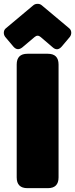

<svg xmlns="http://www.w3.org/2000/svg" viewBox="-53 -980 391 1000"><path d="M34 -644Q34 -700 90 -700H196Q252 -700 252 -644V-56Q252 0 196 0H90Q34 0 34 -56ZM-26 -788Q-34 -799 -33 -812Q-32 -825 -22 -833L120 -952Q129 -960 143 -960Q156 -960 165 -952L307 -833Q317 -825 318 -812Q319 -799 311 -788L268 -737Q246 -712 222 -733L159 -787Q143 -801 127 -787L63 -733Q38 -713 17 -737Z"/></svg>

Font: LT Crewmate
Style: Regular
Weight: 400
Designer: Daniel Lyons
Foundry: LyonsType
Version: Version 1.001;FEAKit 1.0